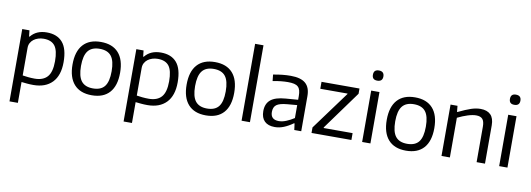

<svg xmlns="http://www.w3.org/2000/svg" viewBox="-72 -1288 5491 1987"><g transform="rotate(10 2673.5 -294.0)"><path d="M76 -540H152L159 -476H165Q224 -550 334 -550Q443 -550 500 -483.5Q557 -417 557 -276Q557 -136 486.5 -63Q416 10 289 10Q254 10 222 7Q190 4 164 1V220H76ZM291 -57Q379 -57 423.5 -106.5Q468 -156 468 -271Q468 -384 431 -432Q394 -480 313 -480Q283 -480 256 -471.5Q229 -463 208.5 -447.5Q188 -432 176 -409.5Q164 -387 164 -359V-68Q189 -64 222.5 -60.5Q256 -57 291 -57Z M902 10Q780 10 716 -62Q652 -134 652 -270Q652 -407 716 -478.5Q780 -550 902 -550Q1024 -550 1088 -478.5Q1152 -407 1152 -270Q1152 -133 1088 -61.5Q1024 10 902 10ZM902 -62Q986 -62 1024.5 -111.5Q1063 -161 1063 -270Q1063 -379 1024.5 -428.5Q986 -478 902 -478Q819 -478 780 -428.5Q741 -379 741 -270Q741 -161 780 -111.5Q819 -62 902 -62Z M1275 -540H1351L1358 -476H1364Q1423 -550 1533 -550Q1642 -550 1699 -483.5Q1756 -417 1756 -276Q1756 -136 1685.5 -63Q1615 10 1488 10Q1453 10 1421 7Q1389 4 1363 1V220H1275ZM1490 -57Q1578 -57 1622.5 -106.5Q1667 -156 1667 -271Q1667 -384 1630 -432Q1593 -480 1512 -480Q1482 -480 1455 -471.5Q1428 -463 1407.5 -447.5Q1387 -432 1375 -409.5Q1363 -387 1363 -359V-68Q1388 -64 1421.5 -60.5Q1455 -57 1490 -57Z M2101 10Q1979 10 1915 -62Q1851 -134 1851 -270Q1851 -407 1915 -478.5Q1979 -550 2101 -550Q2223 -550 2287 -478.5Q2351 -407 2351 -270Q2351 -133 2287 -61.5Q2223 10 2101 10ZM2101 -62Q2185 -62 2223.5 -111.5Q2262 -161 2262 -270Q2262 -379 2223.5 -428.5Q2185 -478 2101 -478Q2018 -478 1979 -428.5Q1940 -379 1940 -270Q1940 -161 1979 -111.5Q2018 -62 2101 -62Z M2476 -808H2564V0H2476Z M2824 5Q2754 5 2717 -31.5Q2680 -68 2680 -137Q2680 -215 2729 -256Q2778 -297 2886 -305L3015 -315V-354Q3015 -389 3008.5 -412.5Q3002 -436 2986.5 -450.5Q2971 -465 2945 -471Q2919 -477 2880 -477Q2846 -477 2806.5 -473Q2767 -469 2721 -460L2714 -527Q2767 -537 2810.5 -541.5Q2854 -546 2898 -546Q3003 -546 3053 -503Q3103 -460 3103 -369V0H3030L3021 -68H3015Q2966 -33 2919 -14Q2872 5 2824 5ZM2856 -63Q2892 -63 2933.5 -80Q2975 -97 3015 -123V-259L2910 -250Q2832 -243 2800.5 -219.5Q2769 -196 2769 -144Q2769 -63 2856 -63Z M3211 -59 3507 -462V-467H3221V-540H3620V-485L3326 -80V-73H3630V-1H3211Z M3786 -652Q3732 -652 3732 -705Q3732 -759 3786 -759Q3842 -759 3842 -705Q3842 -652 3786 -652ZM3743 -540H3830V0H3743Z M4204 10Q4082 10 4018 -62Q3954 -134 3954 -270Q3954 -407 4018 -478.5Q4082 -550 4204 -550Q4326 -550 4390 -478.5Q4454 -407 4454 -270Q4454 -133 4390 -61.5Q4326 10 4204 10ZM4204 -62Q4288 -62 4326.5 -111.5Q4365 -161 4365 -270Q4365 -379 4326.5 -428.5Q4288 -478 4204 -478Q4121 -478 4082 -428.5Q4043 -379 4043 -270Q4043 -161 4082 -111.5Q4121 -62 4204 -62Z M4577 -540H4650L4656 -477H4661Q4701 -496 4733.5 -510Q4766 -524 4793.5 -533Q4821 -542 4845 -546Q4869 -550 4892 -550Q4961 -550 4997.5 -513.5Q5034 -477 5034 -402V0H4946V-373Q4946 -429 4925 -452.5Q4904 -476 4859 -476Q4821 -476 4770.5 -460Q4720 -444 4665 -417V0H4577Z M5226 -652Q5172 -652 5172 -705Q5172 -759 5226 -759Q5282 -759 5282 -705Q5282 -652 5226 -652ZM5183 -540H5270V0H5183Z"/></g></svg>

Font: Encode Sans
Style: Regular
Weight: 400
Designer: Pablo Impallari, Andres Torresi
Foundry: Pablo Impallari, Andres Torresi
Version: Version 1.000; ttfautohint (v1.00) -l 8 -r 50 -G 200 -x 14 -